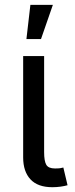

<svg xmlns="http://www.w3.org/2000/svg" viewBox="-20 -781 315 805"><path d="M199.7 3.9Q138.2 3.9 107.7 -29.1Q77.1 -62 77.1 -121.1V-545.9H165V-143.1Q165 -105.5 174.1 -90.1Q183.1 -74.7 210.4 -74.7Q224.6 -74.7 231.9 -75.7Q239.3 -76.7 245.6 -78.6L263.2 -4.4Q251.5 -1 234.4 1.5Q217.3 3.9 199.7 3.9ZM90.8 -617.2 107.4 -760.7H201.7L151.9 -617.2Z"/></svg>

Font: Inter-Regular
Style: Regular
Weight: 400
Designer: Rasmus Andersson
Foundry: rsms
Version: Version 4.000;git-a52131595